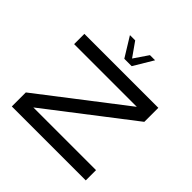

<svg xmlns="http://www.w3.org/2000/svg" viewBox="-194 -921 1085 1085"><g transform="rotate(45 349.0 -378.5)"><path d="M54 0V-112L555 -498H54V-580H645V-468L144 -82H645V0ZM313 -640 241 -757H283L343 -672L401 -757H442L372 -640Z"/></g></svg>

Font: Orbitron
Style: Regular
Weight: 400
Designer: Matt McInerney
Foundry: The League of Moveable Type
Version: Version 2.001